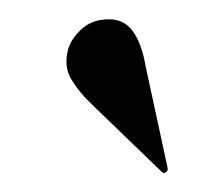

<svg xmlns="http://www.w3.org/2000/svg" viewBox="-20 -654 212 199"><path d="M131 -585 153.5 -481Q154.5 -477 152.5 -476Q150 -473.5 147.5 -476L74 -547Q61.5 -559 53.8 -572Q46 -585 50.5 -602.5Q53.5 -613.5 64.5 -623.8Q75.5 -634 93 -634Q109 -634 118 -621.2Q127 -608.5 131 -585Z"/></svg>

Font: Fraunces 144pt S000
Style: Italic
Weight: 400
Italic angle: -16°
Version: Version 1.000; ttfautohint (v1.8.3)